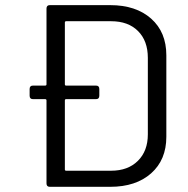

<svg xmlns="http://www.w3.org/2000/svg" viewBox="-20 -720 723 740"><path d="M171.9 -700.2H404.8Q503.9 -700.2 562.5 -648.2Q621.1 -596.2 621.1 -506.8V-192.9Q621.1 -104 562.5 -52Q503.9 0 404.8 0H171.9Q159.2 0 159.2 -13.2V-333Q159.2 -337.9 153.8 -337.9H106.9Q94.2 -337.9 94.2 -351.1V-377Q94.2 -390.1 106.9 -390.1H153.8Q159.2 -390.1 159.2 -395V-687Q159.2 -700.2 171.9 -700.2ZM549.8 -202.1V-497.1Q549.8 -562.5 512 -600.3Q474.1 -638.2 408.2 -638.2H234.9Q230 -638.2 230 -632.8V-395Q230 -390.1 234.9 -390.1H350.1Q362.8 -390.1 362.8 -377V-351.1Q362.8 -337.9 350.1 -337.9H234.9Q230 -337.9 230 -333V-66.9Q230 -62 234.9 -62H408.2Q473.1 -62 511.5 -100.1Q549.8 -138.2 549.8 -202.1Z"/></svg>

Font: Barlow
Style: Regular
Weight: 400
Designer: Jeremy Tribby
Foundry: Jeremy Tribby
Version: Version 1.101